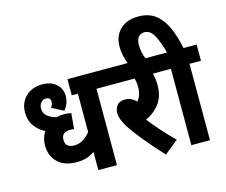

<svg xmlns="http://www.w3.org/2000/svg" viewBox="-122 -1063 1465 1246"><g transform="rotate(-15 611.0 -440.0)"><path d="M597 -513H520V0H395V-122Q370 -105 342 -95.5Q314 -86 272 -86Q192 -86 147 -129.5Q102 -173 102 -245Q102 -269 108.5 -292Q115 -315 128 -334Q86 -355 59 -392.5Q32 -430 32 -485Q32 -527 51 -560Q70 -593 104.5 -612.5Q139 -632 186 -632Q245 -632 280 -600.5Q315 -569 315 -522Q315 -492 306 -470Q297 -448 282 -429L203 -470Q208 -476 212.5 -486Q217 -496 217 -508Q217 -537 186 -537Q167 -537 153 -521.5Q139 -506 139 -482Q139 -447 165 -428Q191 -409 222 -402Q246 -408 273 -408Q297 -408 321 -403L312 -298Q308 -299 301 -299.5Q294 -300 285 -300Q258 -300 242.5 -287.5Q227 -275 227 -248Q227 -219 243.5 -207Q260 -195 286 -195Q321 -195 348 -212.5Q375 -230 395 -256V-513H354V-622H597Z M938 -59 845 16Q776 -58 725 -120.5Q674 -183 645 -228Q626 -259 617.5 -282Q609 -305 609 -326Q609 -353 625.5 -375.5Q642 -398 681 -398Q722 -398 754 -364Q784 -397 784 -452Q784 -486 776 -513H584V-622H968V-513H899Q903 -498 906 -478Q909 -458 909 -433Q909 -360 874 -312Q839 -264 779 -236Q809 -197 851 -149.5Q893 -102 938 -59Z M761 -615Q735 -678 735 -738Q735 -809 780 -852.5Q825 -896 903 -896Q972 -896 1017 -861.5Q1062 -827 1089.5 -765.5Q1117 -704 1134 -622H1222V-513H1145V0H1020V-513H955V-622H1023Q1002 -700 977.5 -743.5Q953 -787 915 -787Q888 -787 873.5 -768.5Q859 -750 859 -716Q859 -686 865.5 -661Q872 -636 880 -615Z"/></g></svg>

Font: Noto Sans Condensed
Style: Bold Italic
Weight: 700
Width: 3
Italic angle: -12°
Designer: Monotype Design Team
Foundry: Monotype Imaging Inc.
Version: Version 2.013; ttfautohint (v1.8.4.7-5d5b)